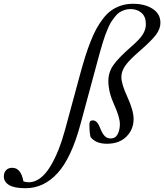

<svg xmlns="http://www.w3.org/2000/svg" viewBox="-300 -745 864 1010"><path d="M-166 245.1Q-225.1 245.1 -252.4 228.3Q-279.8 211.4 -279.8 183.6Q-279.8 163.6 -268.3 150.6Q-256.8 137.7 -235.4 137.7Q-189.9 137.7 -176.8 209Q-164.1 213.9 -148.4 213.9Q-117.2 213.9 -88.1 191.9Q-59.1 169.9 -35.4 130.6Q-11.7 91.3 7.3 43.5Q26.4 -4.4 42 -61.5L122.1 -356.9Q136.2 -408.2 148.4 -447.3Q160.6 -486.3 176.3 -526.1Q191.9 -565.9 207.8 -594.7Q223.6 -623.5 243.9 -649.4Q264.2 -675.3 287.1 -691.2Q310.1 -707 338.4 -716.1Q366.7 -725.1 399.4 -725.1Q462.4 -725.1 503.2 -698.5Q543.9 -671.9 543.9 -625Q543.9 -593.3 520.3 -561.8Q496.6 -530.3 433.1 -475.1Q381.3 -430.7 359.9 -400.6Q338.4 -370.6 338.4 -339.4Q338.4 -303.7 370.1 -234.9Q402.8 -163.6 402.8 -119.1Q402.8 -64 365 -26.4Q327.1 11.2 262.2 11.2Q204.6 11.2 176.8 -23.4Q170.4 -43.5 170.4 -89.8Q170.4 -102.1 174.6 -106.9Q178.7 -111.8 188.5 -111.8Q211.4 -111.8 226.1 -73.2Q236.8 -44.4 249.8 -30.5Q262.7 -16.6 281.2 -16.6Q307.1 -16.6 318.8 -38.8Q330.6 -61 330.6 -91.8Q330.6 -128.4 300.8 -193.4Q270 -260.7 270 -319.3Q270 -363.8 295.4 -401.1Q320.8 -438.5 387.7 -497.1Q434.1 -537.1 450.7 -563.2Q467.3 -589.4 467.3 -618.2Q467.3 -657.2 444.6 -677.2Q421.9 -697.3 385.7 -697.3Q369.6 -697.3 355.2 -692.4Q340.8 -687.5 329.3 -680.4Q317.9 -673.3 306.6 -659.4Q295.4 -645.5 287.1 -633.3Q278.8 -621.1 269.5 -599.9Q260.3 -578.6 254.4 -562.7Q248.5 -546.9 240.2 -519.8Q231.9 -492.7 227.1 -475.1Q222.2 -457.5 213.9 -426.8L123.5 -92.3Q75.7 85.4 3.2 165.3Q-69.3 245.1 -166 245.1Z"/></svg>

Font: Elstob
Style: Italic
Weight: 400
Italic angle: -20°
Designer: Peter S. Baker
Version: Version 1.015